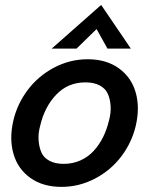

<svg xmlns="http://www.w3.org/2000/svg" viewBox="-20 -728 590 758"><path d="M184.1 -536.1 379.4 -708.5 496.6 -536.1H404.3L361.3 -613.3L282.2 -536.1ZM222.7 9.8Q149.4 9.8 99.9 -25.6Q50.3 -61 33.2 -120.6Q16.1 -180.2 32.7 -252Q48.3 -318.4 89.8 -373.3Q131.3 -428.2 193.8 -461.2Q256.3 -494.1 326.2 -494.1Q399.4 -494.1 449 -458.5Q498.5 -422.9 515.6 -363.3Q532.7 -303.7 516.1 -231.9Q500.5 -165.5 459 -110.6Q417.5 -55.7 355 -22.9Q292.5 9.8 222.7 9.8ZM231.4 -81.1Q267.1 -81.1 297.6 -94.7Q328.1 -108.4 350.1 -132.6Q372.1 -156.7 387 -186.8Q401.9 -216.8 410.2 -252Q418.5 -282.2 416.7 -309.3Q415 -336.4 405.8 -357.4Q396.5 -378.4 373.8 -390.6Q351.1 -402.8 317.4 -402.8Q248 -402.8 201.9 -354.2Q155.8 -305.7 138.7 -231.9Q130.4 -202.1 132.3 -174.8Q134.3 -147.5 143.3 -126.5Q152.3 -105.5 175 -93.3Q197.8 -81.1 231.4 -81.1Z"/></svg>

Font: HK Grotesk SemiBold Italic
Style: Regular
Weight: 600
Italic angle: -13°
Designer: Alfredo Marco Pradil and Stefan Peev
Foundry: Hanken Design Co.
Version: Version 1.000;PS 001.000;hotconv 1.0.88;makeotf.lib2.5.64775